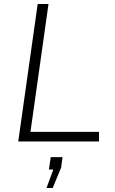

<svg xmlns="http://www.w3.org/2000/svg" viewBox="-20 -706 572 958"><path d="M222 -686 132 -48H474V0H71L168 -686ZM246 140H224L233 78H292L285 130L243 232H212Z"/></svg>

Font: Chivo Thin Italic
Style: Regular
Weight: 100
Italic angle: -8.05°
Designer: Hector Gatti
Foundry: Omnibus-Type
Version: Version 1.007